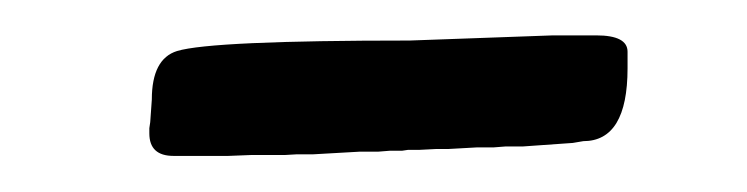

<svg xmlns="http://www.w3.org/2000/svg" viewBox="-20 -306 420 108"><path d="M315.4 -286.1Q333 -286.1 333 -276.9V-267.6Q333 -226.6 308.1 -226.6L302.2 -225.6L273.9 -223.6H264.2L257.8 -223.1H248.5L232.4 -222.2H225.6L215.8 -221.7H209.5L206.1 -221.2H199.2L192.9 -220.7H182.6L156.2 -219.2H147L140.1 -218.8H121.1L108.4 -218.3H77.6Q64 -218.3 64 -231V-233.9L64.5 -237.3L65.4 -250Q65.4 -272.9 79.6 -277.3Q99.1 -283.2 210.4 -283.2L291 -286.1Z"/></svg>

Font: Averia Serif Libre Light
Style: Italic
Weight: 300
Italic angle: -8.5°
Version: Version 1.002